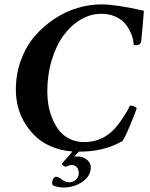

<svg xmlns="http://www.w3.org/2000/svg" viewBox="-20 -671 671 858"><path d="M305.7 2.9H335.9L311.5 28.3H329.1Q349.6 28.3 367.7 42.2Q385.7 56.2 385.7 77.1Q385.7 115.2 348.6 141.1Q311.5 167 261.7 167Q251 167 236.1 163.8Q221.2 160.6 216.8 157.2Q212.9 153.3 212.9 147.5Q212.9 135.3 218.5 127.2Q224.1 119.1 232.4 119.1Q241.2 119.1 256.8 131.3Q272.5 143.6 288.1 143.6Q307.1 143.6 319.6 131.8Q332 120.1 332 102.5Q332 85.9 323 76.2Q314 66.4 302.7 66.4Q291 66.4 272.5 74.2Q270.5 74.2 263.7 69.6Q256.8 64.9 256.8 61.5Q256.8 59.6 262.5 53.2Q268.1 46.9 281 32.7Q293.9 18.6 305.7 2.9ZM432.6 -609.4Q384.8 -609.4 340.8 -583.5Q296.9 -557.6 263.9 -512.7Q231 -467.8 211.2 -402.3Q191.4 -336.9 191.4 -261.7Q191.4 -232.9 196 -203.6Q200.7 -174.3 212.9 -143.6Q225.1 -112.8 242.9 -89.4Q260.7 -65.9 290.3 -51Q319.8 -36.1 356.4 -36.1Q423.3 -36.1 473.6 -78.1Q493.7 -94.7 514.9 -124Q536.1 -153.3 547.1 -172.9Q558.1 -192.4 560.5 -199.2Q580.6 -199.2 590.8 -187.5Q588.4 -175.3 560.8 -109.6Q533.2 -43.9 524.4 -39.1Q481.9 -15.6 436 -4.4Q390.1 6.8 329.1 6.8Q273.9 6.8 227.3 -9.3Q180.7 -25.4 148.7 -52.7Q116.7 -80.1 94.2 -115.7Q71.8 -151.4 61.3 -190.4Q50.8 -229.5 50.8 -269.5Q50.8 -340.3 73.7 -402.6Q96.7 -464.8 135.3 -509.5Q173.8 -554.2 223.4 -586.9Q272.9 -619.6 326.7 -635.5Q380.4 -651.4 432.6 -651.4Q498 -651.4 623 -623Q623 -615.2 617.4 -553.2Q611.8 -491.2 610.4 -482.4Q609.4 -477.5 603 -473.1Q596.7 -468.8 588.9 -468.8Q580.1 -468.8 577.1 -472.7Q576.7 -485.8 572.8 -501.5Q568.8 -517.1 558.3 -536.9Q547.9 -556.6 532.7 -572.3Q517.6 -587.9 491.5 -598.6Q465.3 -609.4 432.6 -609.4Z"/></svg>

Font: Crimson
Style: BoldItalic
Weight: 700
Italic angle: -11°
Version: Version 0.8